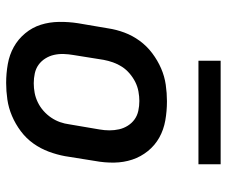

<svg xmlns="http://www.w3.org/2000/svg" viewBox="-78 -670 755 640"><g transform="rotate(90 300.0 -349.5)"><path d="M256 8Q224 8 193 2.5Q162 -3 136 -17.5Q110 -32 90.5 -55.5Q71 -79 62 -107.5Q53 -136 52.5 -168Q52 -200 57 -232L74 -332Q78 -359 88 -386Q98 -413 115.5 -437Q133 -461 157 -479Q181 -497 207.5 -508.5Q234 -520 262 -524Q290 -528 317 -528Q350 -528 381 -522.5Q412 -517 438 -502.5Q464 -488 483 -464.5Q502 -441 511.5 -412.5Q521 -384 521.5 -352Q522 -320 516 -288L500 -188Q495 -161 485 -134Q475 -107 458 -83Q441 -59 417 -41Q393 -23 366 -11.5Q339 0 311 4Q283 8 256 8ZM257 -84Q273 -84 289 -87Q305 -90 320.5 -97.5Q336 -105 349 -116.5Q362 -128 371.5 -142Q381 -156 386.5 -171.5Q392 -187 394 -203L411 -303Q414 -320 414 -336.5Q414 -353 410.5 -368.5Q407 -384 398.5 -397.5Q390 -411 377.5 -420Q365 -429 349 -432.5Q333 -436 316 -436Q301 -436 284.5 -433Q268 -430 253 -422.5Q238 -415 224.5 -403.5Q211 -392 202 -378Q193 -364 187.5 -348.5Q182 -333 179 -317L163 -217Q160 -200 159.5 -183.5Q159 -167 162.5 -151.5Q166 -136 174.5 -122.5Q183 -109 195.5 -100Q208 -91 224 -87.5Q240 -84 257 -84ZM182 -633V-707H527V-633Z"/></g></svg>

Font: Iosevka SS04 Semibold Extended
Style: Italic
Weight: 600
Width: 7
Italic angle: -9°
Monospace: yes
Designer: Belleve Invis
Foundry: Belleve Invis
Version: Version 19.0.0; ttfautohint (v1.8.4)